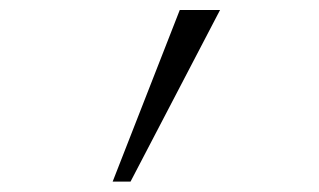

<svg xmlns="http://www.w3.org/2000/svg" viewBox="-20 -713 626 377"><path d="M201.2 -356.4H236.3L412.1 -693.4H333Z"/></svg>

Font: Cascadia Code PL ExtraLight
Style: Regular
Weight: 200
Monospace: yes
Designer: Aaron Bell
Foundry: Saja Typeworks
Version: Version 2404.023